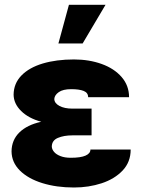

<svg xmlns="http://www.w3.org/2000/svg" viewBox="-20 -791 608 820"><path d="M156.2 -271Q102.1 -285.6 70.3 -316.9Q38.6 -348.1 38.1 -386.7Q38.6 -434.6 71.5 -468.5Q104.5 -502.4 162.6 -519.8Q220.7 -537.1 295.9 -537.1Q360.4 -537.1 414.1 -517.8Q467.8 -498.5 499.5 -461.9Q531.2 -425.3 531.2 -376H356.4Q356.4 -395 337.4 -402.6Q318.4 -410.2 284.2 -410.2Q249 -410.2 231 -397.5Q212.9 -384.8 211.9 -368.2Q212.4 -350.1 233.9 -338.6Q255.4 -327.1 289.1 -327.1H371.1V-212.9H289.1Q252.9 -212.9 227.3 -202.1Q201.7 -191.4 201.2 -165Q201.7 -153.3 210.9 -142.3Q220.2 -131.3 238.3 -124.3Q256.3 -117.2 282.2 -117.2Q324.7 -117.2 345.5 -126.5Q366.2 -135.7 366.2 -152.3H538.1Q538.1 -99.1 503.7 -62.7Q469.2 -26.4 414.1 -8.3Q358.9 9.8 295.9 9.8Q221.2 9.8 160.6 -9Q100.1 -27.8 64.9 -62.7Q29.8 -97.7 29.3 -144.5Q29.8 -192.9 62.7 -225.3Q95.7 -257.8 156.2 -271ZM274.4 -770.5H430.7L333 -605.5H229.5Z"/></svg>

Font: Pretendard JP Black
Style: Regular
Weight: 900
Designer: Base glyphs from Inter by Rasmus Andersson; Hangeul glyphs from Noto Sans CJK(Source Han Sans) by Jang Soo-young and Kan
Foundry: Kil Hyung-jin
Version: Version 1.309